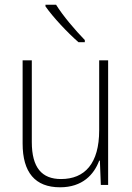

<svg xmlns="http://www.w3.org/2000/svg" viewBox="-20 -785 562 815"><path d="M218 -765H173V-758C205 -712 267 -646 313 -606H340V-615C300 -656 247 -718 218 -765ZM439 -529H401V-232C401 -91 340 -25 239 -25C158 -25 115 -73 115 -182V-529H76V-176C76 -53 129 10 235 10C330 10 379 -44 401 -103H404L408 0H439Z"/></svg>

Font: Noto Sans Lao SemiCondensed ExtraLight
Style: Regular
Weight: 200
Width: 4
Designer: Monotype Design Team
Foundry: Monotype Imaging Inc.
Version: Version 2.003